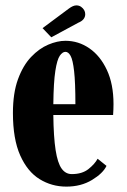

<svg xmlns="http://www.w3.org/2000/svg" viewBox="-20 -683 470 713"><path d="M226.5 10Q172 10 127 -17.8Q82 -45.5 55 -106Q28 -166.5 28 -263.5Q28 -337.5 46.8 -388.8Q65.5 -440 95.5 -471.5Q125.5 -503 159.2 -517.2Q193 -531.5 223 -531.5Q271.5 -531.5 312 -503.5Q352.5 -475.5 377 -423Q401.5 -370.5 401.5 -296.5Q401.5 -277 400 -256H178Q179 -174 186.5 -125.8Q194 -77.5 208.8 -57Q223.5 -36.5 246.5 -36.5Q285 -36.5 308.5 -55.2Q332 -74 342.5 -93.5L375.5 -67Q362.5 -39.5 321.8 -14.8Q281 10 226.5 10ZM223 -490.5Q212 -490.5 202 -476Q192 -461.5 185.5 -419.8Q179 -378 178 -296H260Q260 -377 255.2 -418.8Q250.5 -460.5 242.2 -475.5Q234 -490.5 223 -490.5ZM170.5 -544.5 138 -578.5 235.5 -651Q251.5 -663 263.5 -663Q273.5 -663 281 -657.8Q288.5 -652.5 292.5 -645.5Q296.5 -638.5 296.5 -630.5Q296.5 -609 270.5 -598.5Z"/></svg>

Font: Imbue 10pt Black
Style: Regular
Weight: 900
Designer: Tyler Finck
Foundry: Etcetera Type Company
Version: Version 1.102; ttfautohint (v1.8.3)